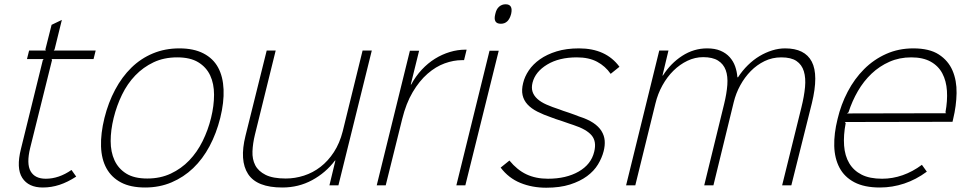

<svg xmlns="http://www.w3.org/2000/svg" viewBox="-20 -866 4520 897"><path d="M336 -41Q296 -15 258 -2.5Q220 10 180 10Q113 10 84 -35Q55 -80 78 -171L180 -585L184 -590H106L116 -630H194L192 -635L221 -750L269 -773L235 -635L231 -630H427L417 -590H221L223 -585L121 -175Q103 -101 123 -66Q143 -31 194 -31Q255 -31 314 -72Z M1009 -315Q991 -243 959 -183Q927 -123 882.5 -80.5Q838 -38 781.5 -14Q725 10 658 10Q590 10 545.5 -13.5Q501 -37 477.5 -79.5Q454 -122 452 -182Q450 -242 468 -315Q486 -387 518 -447Q550 -507 594 -550Q638 -593 694.5 -616.5Q751 -640 818 -640Q885 -640 930.5 -616.5Q976 -593 999 -550.5Q1022 -508 1024.5 -448Q1027 -388 1009 -315ZM966 -315Q980 -372 980 -423.5Q980 -475 962 -513.5Q944 -552 906.5 -575Q869 -598 808 -598Q746 -598 697.5 -575Q649 -552 612 -513.5Q575 -475 550 -423.5Q525 -372 511 -315Q497 -258 497 -207Q497 -156 515 -117Q533 -78 570 -55Q607 -32 668 -32Q729 -32 778 -55Q827 -78 864 -116.5Q901 -155 926.5 -206.5Q952 -258 966 -315Z M1561 0H1519L1547 -116H1545Q1502 -59 1438.5 -24.5Q1375 10 1299 10Q1180 10 1139 -53Q1098 -116 1127 -232L1226 -630H1268L1171 -237Q1161 -196 1159.5 -159Q1158 -122 1172.5 -94Q1187 -66 1221 -49Q1255 -32 1315 -32Q1358 -32 1400 -45.5Q1442 -59 1477.5 -86.5Q1513 -114 1540 -155.5Q1567 -197 1581 -252L1674 -630H1717Z M2148 -585H2138Q2099 -585 2057.5 -570Q2016 -555 1977.5 -521.5Q1939 -488 1908 -435.5Q1877 -383 1859 -310L1782 0H1740L1895 -629H1938L1899 -471H1901Q1922 -510 1950.5 -540.5Q1979 -571 2012 -591.5Q2045 -612 2081.5 -623Q2118 -634 2154 -634H2160Z M2342 -846Q2378 -846 2368 -801Q2356 -755 2320 -755Q2282 -755 2294 -801Q2299 -824 2312 -835Q2325 -846 2342 -846ZM2154 0H2112L2267 -629H2310Z M2800 -159Q2792 -128 2773.5 -97.5Q2755 -67 2722.5 -43Q2690 -19 2643 -4Q2596 11 2532 11Q2466 11 2411 -11.5Q2356 -34 2319 -83L2360 -116Q2396 -72 2439.5 -51.5Q2483 -31 2540 -31Q2625 -31 2683.5 -64.5Q2742 -98 2756 -157Q2768 -205 2744 -233.5Q2720 -262 2659 -282Q2654 -283 2639.5 -288.5Q2625 -294 2608 -299.5Q2591 -305 2576 -310Q2561 -315 2557 -317Q2519 -330 2490.5 -344.5Q2462 -359 2444.5 -378Q2427 -397 2421.5 -421.5Q2416 -446 2424 -478Q2431 -508 2450.5 -537Q2470 -566 2502.5 -589Q2535 -612 2580.5 -626Q2626 -640 2685 -640Q2811 -640 2874 -554L2833 -521Q2808 -557 2769.5 -577.5Q2731 -598 2675 -598Q2592 -598 2536.5 -564.5Q2481 -531 2468 -480Q2462 -456 2468 -437.5Q2474 -419 2490.5 -404Q2507 -389 2533 -377.5Q2559 -366 2593 -355Q2597 -353 2610.5 -348.5Q2624 -344 2639 -339Q2654 -334 2667 -329Q2680 -324 2685 -322Q2726 -309 2751.5 -292Q2777 -275 2790 -254Q2803 -233 2805 -209.5Q2807 -186 2800 -159Z M3773 -384 3677 0H3634L3724 -364Q3737 -416 3741 -459Q3745 -502 3735.5 -533Q3726 -564 3701 -581Q3676 -598 3630 -598Q3588 -598 3552 -580.5Q3516 -563 3487.5 -534Q3459 -505 3438.5 -467.5Q3418 -430 3408 -389L3313 0H3270L3363 -380Q3375 -429 3378 -469.5Q3381 -510 3370.5 -538.5Q3360 -567 3334.5 -583Q3309 -599 3265 -599Q3227 -599 3191.5 -582Q3156 -565 3126.5 -536Q3097 -507 3075 -467.5Q3053 -428 3042 -382L2948 0H2905L3060 -630H3103L3075 -513H3077Q3113 -570 3167 -605Q3221 -640 3284 -640Q3320 -640 3346 -629Q3372 -618 3389 -599Q3406 -580 3414.5 -556Q3423 -532 3425 -505H3428Q3448 -536 3474 -561.5Q3500 -587 3528.5 -604Q3557 -621 3587.5 -630.5Q3618 -640 3648 -640Q3740 -640 3772.5 -578Q3805 -516 3773 -384Z M4430 -297 3927 -296 3931 -291Q3920 -234 3923.5 -186Q3927 -138 3947.5 -103.5Q3968 -69 4005.5 -50Q4043 -31 4101 -31Q4150 -31 4197 -47.5Q4244 -64 4287 -96L4310 -64Q4260 -27 4204.5 -8.5Q4149 10 4091 10Q4018 10 3971.5 -14.5Q3925 -39 3902 -82.5Q3879 -126 3877.5 -184Q3876 -242 3893 -310Q3909 -378 3940.5 -438Q3972 -498 4017 -543Q4062 -588 4120 -614Q4178 -640 4247 -640Q4322 -640 4366 -611.5Q4410 -583 4430 -536.5Q4450 -490 4449 -431Q4448 -372 4433 -310ZM4401 -337 4397 -341Q4407 -395 4404 -441.5Q4401 -488 4382.5 -523Q4364 -558 4328 -578Q4292 -598 4237 -598Q4182 -598 4135.5 -577.5Q4089 -557 4052 -522Q4015 -487 3988 -440.5Q3961 -394 3944 -341L3937 -336Z"/></svg>

Font: TypoPRO Sinkin Sans
Style: 200 X Light Italic
Weight: 200
Italic angle: -112°
Designer: Keith Bates
Foundry: K-Type
Version: Sinkin Sans (version 1.0)  by Keith Bates   •   © 2014   www